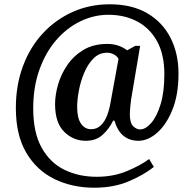

<svg xmlns="http://www.w3.org/2000/svg" viewBox="-20 -734 895 896"><path d="M420 142Q317 142 234 101.5Q151 61 102.5 -21.5Q54 -104 54 -230Q54 -336 87 -425Q120 -514 180 -578.5Q240 -643 319.5 -678.5Q399 -714 492 -714Q596 -714 667.5 -672Q739 -630 776 -557Q813 -484 813 -391Q813 -293 785 -223Q757 -153 714 -115Q671 -77 626 -77Q585 -77 556.5 -100Q528 -123 514 -171H508Q489 -132 458.5 -104.5Q428 -77 380 -77Q322 -77 279.5 -119Q237 -161 237 -248Q237 -291 251 -339.5Q265 -388 294.5 -431Q324 -474 370 -501.5Q416 -529 481 -529Q511 -529 535 -520Q559 -511 573 -499L611 -520H634L592 -271Q590 -258 588 -236Q586 -214 586 -200Q586 -160 601.5 -145Q617 -130 634 -130Q659 -130 685.5 -160Q712 -190 729.5 -247.5Q747 -305 747 -388Q747 -479 713.5 -540.5Q680 -602 621 -633.5Q562 -665 486 -665Q418 -665 355 -634.5Q292 -604 242.5 -547Q193 -490 164 -409Q135 -328 135 -228Q135 -115 174.5 -44.5Q214 26 281 58.5Q348 91 431 91Q508 91 571 65Q634 39 676 8L698 45Q650 83 580 112.5Q510 142 420 142ZM405 -131Q432 -131 450.5 -149Q469 -167 479.5 -194.5Q490 -222 495 -251L533 -459Q527 -472 511.5 -480Q496 -488 480 -488Q443 -488 416.5 -461.5Q390 -435 373 -394.5Q356 -354 348 -311Q340 -268 340 -235Q340 -183 358 -157Q376 -131 405 -131Z"/></svg>

Font: Noto Serif Tamil SemiCondensed SemiBold
Style: Regular
Weight: 600
Width: 4
Designer: Indian Type Foundry, Tom Grace, and the Monotype Design Team
Foundry: Monotype Imaging Inc.
Version: Version 2.004; ttfautohint (v1.8.4.7-5d5b)